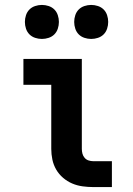

<svg xmlns="http://www.w3.org/2000/svg" viewBox="-20 -759 540 779"><path d="M358 0Q337 0 315 -3Q293 -6 273 -14.5Q253 -23 236 -37.5Q219 -52 208 -71Q197 -90 192.5 -111.5Q188 -133 188 -155V-415H75V-520H312V-155Q312 -145 314.5 -135.5Q317 -126 323.5 -118.5Q330 -111 339.5 -108Q349 -105 358 -105H434V0ZM350 -601Q336 -601 322.5 -605.5Q309 -610 299.5 -619.5Q290 -629 285.5 -642.5Q281 -656 281 -670Q281 -684 285.5 -697.5Q290 -711 299.5 -720.5Q309 -730 322.5 -734.5Q336 -739 350 -739Q364 -739 377.5 -734.5Q391 -730 400.5 -720.5Q410 -711 414.5 -697.5Q419 -684 419 -670Q419 -656 414.5 -642.5Q410 -629 400.5 -619.5Q391 -610 377.5 -605.5Q364 -601 350 -601ZM150 -601Q136 -601 122.5 -605.5Q109 -610 99.5 -619.5Q90 -629 85.5 -642.5Q81 -656 81 -670Q81 -684 85.5 -697.5Q90 -711 99.5 -720.5Q109 -730 122.5 -734.5Q136 -739 150 -739Q164 -739 177.5 -734.5Q191 -730 200.5 -720.5Q210 -711 214.5 -697.5Q219 -684 219 -670Q219 -656 214.5 -642.5Q210 -629 200.5 -619.5Q191 -610 177.5 -605.5Q164 -601 150 -601Z"/></svg>

Font: Iosevka Curly Slab Extrabold
Style: Regular
Weight: 800
Monospace: yes
Designer: Belleve Invis
Foundry: Belleve Invis
Version: Version 22.1.2; ttfautohint (v1.8.4)